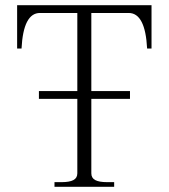

<svg xmlns="http://www.w3.org/2000/svg" viewBox="-20 -720 650 740"><path d="M564 -700V-533H547Q540 -670 476 -670H332V-369H481V-339H332V-52Q332 -34 347 -26Q362 -18 392 -18H420V0H190V-18H218Q248 -18 263 -26Q278 -34 278 -52V-339H130V-369H278V-670H134Q70 -670 63 -533H46V-700Z"/></svg>

Font: Taviraj ExtraLight
Style: Regular
Weight: 275
Designer: Katatrad Team
Foundry: CadsonDemak
Version: Version 1.001